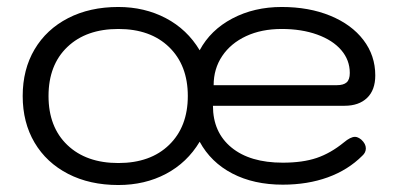

<svg xmlns="http://www.w3.org/2000/svg" viewBox="-20 -520 1140 550"><path d="M45 -245Q45 -321 79 -378.5Q113 -436 175 -468Q237 -500 319 -500Q394 -500 455 -468Q516 -436 552 -376Q583 -434 645.5 -467Q708 -500 787 -500Q865 -500 926 -475Q987 -450 1021 -405.5Q1055 -361 1055 -304Q1055 -262 1031.5 -239.5Q1008 -217 967 -217H590Q590 -141 643 -97.5Q696 -54 790 -54Q847 -54 887 -67.5Q927 -81 965 -112Q984 -128 997 -128Q1005 -128 1015 -120Q1028 -108 1028 -95Q1028 -83 1018 -74Q977 -33 919 -12Q861 9 790 9Q707 9 645.5 -23Q584 -55 552 -114Q516 -54 455.5 -22Q395 10 319 10Q237 10 175 -22Q113 -54 79 -111.5Q45 -169 45 -245ZM518 -245Q518 -333 464.5 -385Q411 -437 319 -437Q227 -437 173 -385.5Q119 -334 119 -245Q119 -156 173 -104.5Q227 -53 319 -53Q411 -53 464.5 -105Q518 -157 518 -245ZM945 -276Q964 -276 973 -284Q982 -292 982 -311Q982 -348 957.5 -376.5Q933 -405 888.5 -421Q844 -437 787 -437Q729 -437 685 -416.5Q641 -396 616.5 -359.5Q592 -323 592 -276Z"/></svg>

Font: Kodchasan
Style: Regular
Weight: 400
Version: Version 1.000; ttfautohint (v1.6)